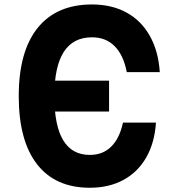

<svg xmlns="http://www.w3.org/2000/svg" viewBox="-20 -839 790 877"><path d="M478.2 -470.4H214.2V-329.6H478.2ZM692.4 -279.1H541.7Q526.4 -207.3 488.1 -169.4Q449.9 -131.4 390.4 -131.4Q309.1 -131.4 268.7 -198.4Q228.2 -265.3 228.2 -400Q228.2 -534.7 271.2 -601.6Q314.1 -668.6 400.4 -668.6Q463.5 -668.6 503.8 -627.9Q544.1 -587.3 559.1 -509.5H709.8Q703.8 -604.8 664.6 -674.7Q625.5 -744.7 557.9 -781.7Q490.3 -818.6 400.4 -818.6Q237.8 -818.6 151.7 -711.2Q65.6 -603.7 65.6 -400Q65.6 -196.3 149.2 -88.8Q232.8 18.6 390.4 18.6Q478 18.6 543.9 -17.2Q609.8 -53 648.1 -120.1Q686.4 -187.2 692.4 -279.1Z"/></svg>

Font: Martian Mono sWd Rg
Style: Regular
Weight: 400
Width: 6
Monospace: yes
Designer: Roman Shamin
Foundry: Evil Martians
Version: Version 1.000